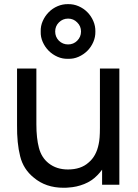

<svg xmlns="http://www.w3.org/2000/svg" viewBox="-20 -894 670 929"><path d="M177 -741.5Q176 -768 186.8 -792.2Q197.5 -816.5 215.8 -835Q234 -853.5 258.5 -864Q283 -874.5 309.5 -874Q336 -874.5 360.2 -864Q384.5 -853.5 402.8 -835Q421 -816.5 431.5 -792.2Q442 -768 441.5 -741.5Q442 -715 431.5 -690.8Q421 -666.5 402.8 -648.2Q384.5 -630 360.2 -619.2Q336 -608.5 309.5 -609.5Q283 -608.5 258.5 -619.2Q234 -630 215.8 -648.2Q197.5 -666.5 186.8 -690.8Q176 -715 177 -741.5ZM247 -741.5Q247 -715.5 265 -697Q283.5 -679 309.5 -679Q335.5 -679 353.5 -697Q372 -715.5 372 -741.5Q372 -767.5 353.5 -785.5Q335.5 -804 309.5 -804Q283.5 -804 265 -785.5Q247 -767.5 247 -741.5ZM557.5 -562.5V0H474V-73Q467.5 -64.5 462.2 -58.2Q457 -52 452 -47Q425 -18.5 387.5 -3.5Q350 11.5 310.5 13.5Q306.5 14 301 14.2Q295.5 14.5 287.5 14.5Q201.5 14.5 143.5 -34.5Q93 -75 77.5 -138Q61.5 -201 62.5 -289.5V-562.5H156V-292.5Q156 -225 168.5 -178Q181 -131 215.5 -104Q253.5 -74 308.5 -74Q371.5 -74 408.5 -107.5Q446 -138.5 457.5 -197Q463.5 -223 463.5 -275V-562.5Z"/></svg>

Font: Russisch Sans Medium
Style: Regular
Weight: 500
Width: 4
Designer: Michael Sharanda (font) & Cristiano Sobral (main changes)
Foundry: Michael Sharanda
Version: Version 2.00;September 8, 2020;FontCreator 13.0.0.2681 64-bi